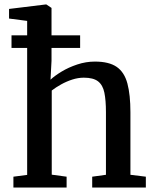

<svg xmlns="http://www.w3.org/2000/svg" viewBox="-20 -839 694 859"><path d="M101.5 -56.5V-745.5L20.5 -756V-799L184 -819H187.5L210.5 -803.5V-567L206 -482.5Q224 -499.5 255.2 -518.5Q286.5 -537.5 325.5 -550.5Q364.5 -563.5 404.5 -563.5Q467.5 -563.5 502 -539.8Q536.5 -516 550 -465.5Q563.5 -415 563.5 -336.5V-57L632.5 -48.5V0H392.5V-48.5L454 -57V-337Q454 -390 447 -424.2Q440 -458.5 418.8 -475Q397.5 -491.5 355 -491.5Q329.5 -491.5 303.2 -483Q277 -474.5 253.2 -461.2Q229.5 -448 211.5 -434V-57.5L278 -48.5V0H40V-48.5ZM31.5 -681H338.5V-624.5H31.5Z"/></svg>

Font: Merriweather 28pt Medium
Style: Regular
Weight: 500
Version: Version 2.100